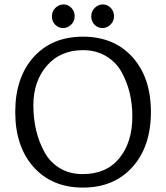

<svg xmlns="http://www.w3.org/2000/svg" viewBox="-20 -839 752 869"><path d="M663 -332Q663 -176 579.5 -83Q496 10 355.5 10Q215 10 132 -83Q49 -176 49 -332Q49 -488 132 -580.5Q215 -673 355.5 -673Q496 -673 579.5 -580.5Q663 -488 663 -332ZM529 -515Q504 -559 459 -585.5Q414 -612 356 -612Q253 -612 192 -541.5Q131 -471 131 -362Q131 -243 181 -151Q206 -105 250.5 -78Q295 -51 354 -51Q462 -51 520.5 -123.5Q579 -196 579 -311.5Q579 -427 529 -515ZM496 -765.5Q496 -743 480 -727.5Q464 -712 443.5 -712Q423 -712 408 -727Q393 -742 393 -765Q393 -788 409 -803.5Q425 -819 445.5 -819Q466 -819 481 -803.5Q496 -788 496 -765.5ZM318 -765.5Q318 -743 302 -727.5Q286 -712 265.5 -712Q245 -712 230 -727Q215 -742 215 -765Q215 -788 231 -803.5Q247 -819 267.5 -819Q288 -819 303 -803.5Q318 -788 318 -765.5Z"/></svg>

Font: Overlock Mod
Style: Regular
Weight: 400
Designer: Dario Muhafara
Foundry: Dario Manuel Muhafara
Version: Version 1.001